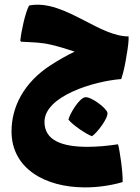

<svg xmlns="http://www.w3.org/2000/svg" viewBox="-20 -464 608 833"><path d="M529 -223C535 -256 539 -288 538 -306C476 -306 411 -341 344 -376C266 -416 186 -456 106 -440C89 -407 72 -328 68 -287L72 -283C128 -280 159 -280 201 -270C236 -262 271 -251 304 -240C268 -223 234 -203 201 -182C83 -106 30 0 30 106C30 266 174 349 349 349C400 349 457 342 512 326C514 285 499 185 492 162C446 169 401 173 359 173C249 173 173 145 173 65C173 -48 389 -112 506 -121C517 -154 523 -185 529 -223ZM349 -42C323 -38 282 31 277 55C295 78 352 117 379 127C401 113 451 47 446 25C442 4 372 -47 349 -42Z"/></svg>

Font: FilmFarsi Display
Style: Regular
Weight: 400
Designer: Borna Izadpanah
Foundry: Borna Izadpanah
Version: Version 1.000;PS 001.000;hotconv 1.0.88;makeotf.lib2.5.64775